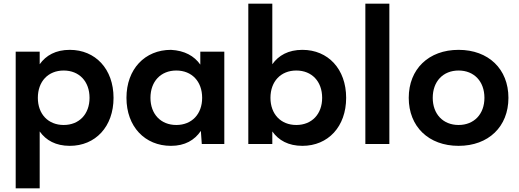

<svg xmlns="http://www.w3.org/2000/svg" viewBox="-20 -780 2809 1040"><path d="M195 -500H65V240H195V-68C229 -20 282 10 358 10C497 10 595 -94 595 -250C595 -406 497 -510 358 -510C282 -510 229 -480 195 -432ZM325 -103C241 -103 185 -162 185 -250C185 -339 241 -398 325 -398C409 -398 465 -339 465 -250C465 -162 409 -103 325 -103Z M1073 0H1195V-500H1065V-430C1032 -477 980 -506 906 -510C765 -510 665 -406 665 -250C665 -94 765 10 906 10C982 10 1034 -21 1068 -71ZM935 -103C851 -103 795 -162 795 -250C795 -339 851 -398 935 -398C1019 -398 1075 -339 1075 -250C1075 -162 1019 -103 935 -103Z M1455 -760H1325V0H1455V-68C1489 -20 1542 10 1618 10C1757 10 1855 -94 1855 -250C1855 -406 1757 -510 1618 -510C1542 -510 1489 -480 1455 -432ZM1585 -103C1501 -103 1445 -162 1445 -250C1445 -339 1501 -398 1585 -398C1669 -398 1725 -339 1725 -250C1725 -162 1669 -103 1585 -103Z M1959 -760V0H2089V-760Z M2464 -510C2302 -510 2194 -406 2194 -250C2194 -94 2302 10 2464 10C2626 10 2734 -94 2734 -250C2734 -406 2626 -510 2464 -510ZM2464 -103C2380 -103 2324 -162 2324 -250C2324 -339 2380 -398 2464 -398C2548 -398 2604 -339 2604 -250C2604 -162 2548 -103 2464 -103Z"/></svg>

Font: Goli SemiBold
Style: Regular
Weight: 600
Designer: jaikishan Patel
Foundry: MagicType
Version: Version 1.000;Glyphs 3.2 (3242)